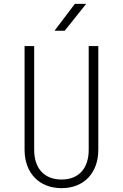

<svg xmlns="http://www.w3.org/2000/svg" viewBox="-20 -970 640 1000"><path d="M264 -810H317L429 -950H370ZM301 10C417 10 492 -69 492 -190V-730H442V-190C442 -93 390 -35 301 -35C211 -35 158 -92 158 -190V-730H108V-190C108 -69 184 10 301 10Z"/></svg>

Font: JetBrains Mono Thin
Style: Regular
Weight: 100
Monospace: yes
Designer: Philipp Nurullin, Konstantin Bulenkov
Foundry: JetBrains
Version: Version 2.305